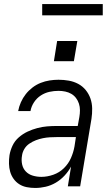

<svg xmlns="http://www.w3.org/2000/svg" viewBox="-20 -923 540 951"><path d="M154 8Q133 8 112.5 4Q92 0 75.5 -10.5Q59 -21 47.5 -37Q36 -53 30.5 -72Q25 -91 24.5 -112Q24 -133 27 -154Q31 -178 42 -201.5Q53 -225 73 -242.5Q93 -260 116.5 -271Q140 -282 164.5 -288.5Q189 -295 213 -297Q237 -299 262 -299H365L373 -343Q376 -360 376 -377Q376 -394 371 -409.5Q366 -425 356.5 -437.5Q347 -450 333.5 -458Q320 -466 303.5 -469.5Q287 -473 270 -473Q247 -473 224.5 -468Q202 -463 182 -450Q162 -437 148.5 -416.5Q135 -396 131 -373H70Q74 -395 83.5 -416.5Q93 -438 107.5 -456.5Q122 -475 141 -489.5Q160 -504 181.5 -512.5Q203 -521 225.5 -524.5Q248 -528 270 -528Q296 -528 321 -523.5Q346 -519 367.5 -507.5Q389 -496 404.5 -477Q420 -458 428 -435Q436 -412 436.5 -386Q437 -360 433 -334L377 0H316L332 -98Q319 -74 299.5 -53Q280 -32 256 -18Q232 -4 206 2Q180 8 154 8ZM185 -47Q214 -47 244 -57.5Q274 -68 296.5 -90Q319 -112 331.5 -140.5Q344 -169 349 -198L356 -244H262Q244 -244 227 -243Q210 -242 192.5 -238.5Q175 -235 158 -228.5Q141 -222 125.5 -211.5Q110 -201 100.5 -185Q91 -169 89 -152Q85 -130 89.5 -109Q94 -88 108 -73.5Q122 -59 142.5 -53Q163 -47 185 -47ZM346 -620H247L263 -720H363ZM189 -847V-903H489V-847Z"/></svg>

Font: Iosevka SS04 Light
Style: Italic
Weight: 300
Italic angle: -9°
Monospace: yes
Designer: Belleve Invis
Foundry: Belleve Invis
Version: Version 19.0.0; ttfautohint (v1.8.4)